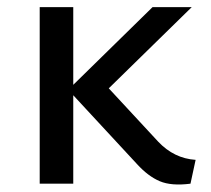

<svg xmlns="http://www.w3.org/2000/svg" viewBox="-20 -508 583 531"><path d="M89.8 0V-488.3H182.6V-273.4L401.9 -488.3H510.3L280.8 -263.7L417.5 -116.2Q461.4 -69.8 521 -65.9L506.8 0Q454.1 6.8 421.9 -6.8Q389.6 -20.5 358.9 -54.2L182.6 -244.6V0Z"/></svg>

Font: Spinnaker
Style: Regular
Weight: 400
Designer: Elena Albertoni
Foundry: Elena Albertoni
Version: Version 1.001